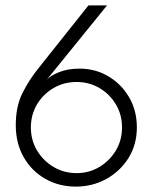

<svg xmlns="http://www.w3.org/2000/svg" viewBox="-20 -680 584 712"><path d="M275.5 -425.5Q333.5 -425.5 381.5 -397.2Q429.5 -369 458.5 -319.8Q487.5 -270.5 487.5 -207.5Q487.5 -144 456.8 -94.5Q426 -45 374.5 -16.5Q323 12 261.5 12Q198.5 12 148 -16.8Q97.5 -45.5 68 -97Q38.5 -148.5 38.5 -216Q38.5 -285 62.8 -333.8Q87 -382.5 121 -425L308 -660H377L153.5 -384.5Q166.5 -399 198.5 -412.2Q230.5 -425.5 275.5 -425.5ZM264 -38Q310.5 -38 348.8 -61Q387 -84 409.8 -122.2Q432.5 -160.5 432.5 -207.5Q432.5 -254.5 409.8 -292.8Q387 -331 348.8 -353.5Q310.5 -376 264 -376Q217 -376 178.5 -353.5Q140 -331 117.2 -292.8Q94.5 -254.5 94.5 -207.5Q94.5 -160.5 117.2 -122.2Q140 -84 178.5 -61Q217 -38 264 -38Z"/></svg>

Font: League Spartan Thin Light
Style: Regular
Weight: 300
Version: Version 2.002